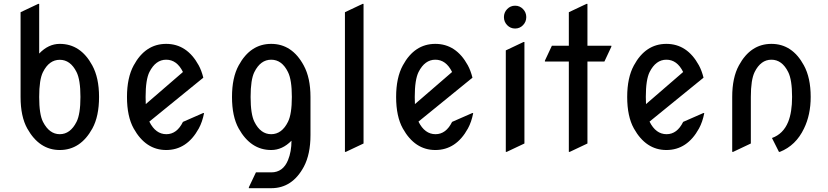

<svg xmlns="http://www.w3.org/2000/svg" viewBox="-20 -777 4345 1007"><path d="M185.5 -268.6Q185.5 -176.8 205.6 -137.7Q238.8 -73.2 293.5 -73.2Q348.6 -73.2 381.3 -137.7Q401.9 -178.2 401.9 -268.6Q401.9 -358.9 381.3 -399.4Q349.1 -463.4 293.5 -463.4Q237.3 -463.4 205.1 -398.4Q185.5 -358.9 185.5 -268.6ZM185.5 -496.1Q233.9 -546.9 293.5 -546.9Q402.8 -546.9 463.9 -434.1Q499.5 -369.1 499.5 -268.6Q499.5 -167 464.4 -103Q402.3 9.8 293.5 9.8Q186 9.8 123 -103Q87.9 -166 87.9 -268.6V-712.9L180.7 -756.8H185.5Z M1050.3 -184.1Q1041.5 -137.7 1022.5 -103Q960.4 9.8 851.6 9.8Q744.1 9.8 681.2 -103Q646 -166 646 -268.6Q646 -369.6 681.2 -434.1Q742.2 -546.9 851.6 -546.9Q960.4 -546.9 1022 -434.6Q1037.1 -406.7 1046.4 -369.6L763.2 -139.2Q795.9 -73.2 852.5 -73.2Q907.7 -73.2 939.5 -137.7L1045.4 -184.1ZM744.6 -231 939.5 -399.4Q907.7 -463.9 851.6 -463.9Q796.4 -463.9 763.7 -399.4Q743.7 -359.4 743.7 -268.6Q743.7 -248.5 744.6 -231Z M1314.5 -137.7Q1346.7 -73.2 1402.3 -73.2Q1458 -73.2 1490.2 -137.7Q1510.7 -178.2 1510.7 -268.6Q1510.7 -358.9 1490.2 -399.4Q1458.5 -463.9 1402.3 -463.9Q1346.2 -463.9 1314 -398.9Q1294.4 -359.4 1294.4 -268.6Q1294.4 -177.7 1314.5 -137.7ZM1196.8 -268.6Q1196.8 -370.1 1231.9 -434.1Q1293 -546.9 1402.3 -546.9Q1511.7 -546.9 1572.8 -434.1Q1608.4 -369.1 1608.4 -268.6V-68.4Q1608.4 31.7 1573.7 97.2Q1513.2 210 1402.8 210H1285.2V205.1L1322.3 127H1402.8Q1464.4 127 1490.7 62.5Q1508.8 18.1 1508.8 -39.1Q1460.9 9.8 1402.3 9.8Q1294.9 9.8 1231.9 -103Q1196.8 -166 1196.8 -268.6Z M1789.1 19.5V-712.9L1881.8 -756.8H1886.7V-24.4L1793.9 19.5Z M2461.9 -184.1Q2453.1 -137.7 2434.1 -103Q2372.1 9.8 2263.2 9.8Q2155.8 9.8 2092.8 -103Q2057.6 -166 2057.6 -268.6Q2057.6 -369.6 2092.8 -434.1Q2153.8 -546.9 2263.2 -546.9Q2372.1 -546.9 2433.6 -434.6Q2448.7 -406.7 2458 -369.6L2174.8 -139.2Q2207.5 -73.2 2264.2 -73.2Q2319.3 -73.2 2351.1 -137.7L2457 -184.1ZM2156.2 -231 2351.1 -399.4Q2319.3 -463.9 2263.2 -463.9Q2208 -463.9 2175.3 -399.4Q2155.3 -359.4 2155.3 -268.6Q2155.3 -248.5 2156.2 -231Z M2640.1 -645Q2623 -662.6 2623 -687.3Q2623 -711.9 2640.1 -729.5Q2657.2 -747.1 2681.6 -747.1Q2706.1 -747.1 2723.1 -729.5Q2740.2 -711.9 2740.2 -687.3Q2740.2 -662.6 2723.1 -645Q2706.1 -627.4 2681.6 -627.4Q2657.2 -627.4 2640.1 -645ZM2632.8 19.5V-512.7L2725.6 -556.6H2730.5V-24.4L2637.7 19.5Z M2963.4 19.5V-454.1H2837.9V-459L2874.5 -537.1H2963.4V-712.9L3056.2 -756.8H3061V-537.1H3186.5V-532.2L3149.9 -454.1H3061V-24.4L2968.3 19.5Z M3673.8 -184.1Q3665 -137.7 3646 -103Q3584 9.8 3475.1 9.8Q3367.7 9.8 3304.7 -103Q3269.5 -166 3269.5 -268.6Q3269.5 -369.6 3304.7 -434.1Q3365.7 -546.9 3475.1 -546.9Q3584 -546.9 3645.5 -434.6Q3660.6 -406.7 3669.9 -369.6L3386.7 -139.2Q3419.4 -73.2 3476.1 -73.2Q3531.2 -73.2 3563 -137.7L3668.9 -184.1ZM3368.2 -231 3563 -399.4Q3531.2 -463.9 3475.1 -463.9Q3419.9 -463.9 3387.2 -399.4Q3367.2 -359.4 3367.2 -268.6Q3367.2 -248.5 3368.2 -231Z M3820.3 19.5V-268.6Q3820.3 -370.1 3855.5 -434.1Q3916.5 -546.9 4025.9 -546.9Q4135.3 -546.9 4196.3 -434.1Q4231.9 -369.1 4231.9 -268.6Q4231.9 -174.8 4196.8 -103Q4154.3 -13.7 4070.3 19.5H4065.4L4028.8 -53.2Q4087.9 -74.2 4113.8 -137.7Q4134.3 -188.5 4134.3 -268.6Q4134.3 -358.9 4113.8 -399.4Q4081.5 -463.9 4025.9 -463.9Q3970.2 -463.9 3938 -399.4Q3918 -358.9 3918 -268.6V-24.4L3825.2 19.5Z"/></svg>

Font: Nova Oval
Style: Book
Weight: 400
Version: Version 2.000